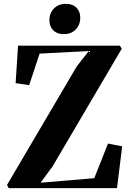

<svg xmlns="http://www.w3.org/2000/svg" viewBox="-20 -981 676 1001"><path d="M25.5 0 16.5 -16.5 380 -634.5 443 -715 186.5 -701.5 132 -537 61.5 -547.5 74 -743H604.5L615 -727.5L253.5 -112.5L191.5 -28.5L471.5 -52L543 -232.5L617 -218L590 0ZM311.5 -803Q277 -803 257.2 -823.5Q237.5 -844 237.5 -875.5Q237.5 -912 261 -936.5Q284.5 -961 323.5 -961H324.5Q359 -961 378.8 -940.8Q398.5 -920.5 398.5 -888.5Q398.5 -852.5 375 -827.8Q351.5 -803 312.5 -803Z"/></svg>

Font: Merriweather 144pt
Style: Bold
Weight: 700
Version: Version 2.100